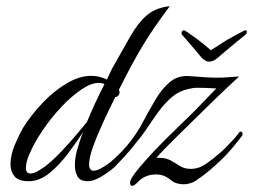

<svg xmlns="http://www.w3.org/2000/svg" viewBox="-20 -584 821 623"><path d="M73 4Q40 4 27 -12Q14 -28 14 -51Q14 -81 28.5 -115Q43 -149 54 -168Q81 -211 118 -250Q155 -289 196.5 -313.5Q238 -338 276 -338Q302 -338 327 -326Q332 -337 336 -345.5Q340 -354 344 -362Q379 -424 403.5 -467Q428 -510 456.5 -534.5Q485 -559 531 -564Q504 -528 484 -499Q464 -470 446 -440.5Q428 -411 409 -376Q390 -341 366 -293Q368 -287 368 -285Q368 -278 363.5 -273.5Q359 -269 354 -269Q333 -227 313.5 -184.5Q294 -142 281.5 -106.5Q269 -71 269 -51Q269 -30 284 -30Q293 -30 306 -37Q328 -48 350.5 -68.5Q373 -89 392 -111Q403 -122 412 -132.5Q421 -143 429 -154Q432 -157 434 -157Q440 -157 440 -149Q440 -143 436 -139Q419 -117 401 -95.5Q383 -74 363 -54Q359 -50 355 -45.5Q351 -41 346 -37Q325 -20 303.5 -8Q282 4 265 4Q240 4 231.5 -11.5Q223 -27 223 -48Q223 -62 225.5 -77Q228 -92 232 -103Q235 -114 239.5 -128Q244 -142 250 -156Q228 -122 200 -85Q172 -48 140 -22Q108 4 73 4ZM79 -21Q96 -21 129 -46Q153 -65 179 -92.5Q205 -120 227.5 -146.5Q250 -173 262 -188Q274 -217 288.5 -248.5Q303 -280 319 -311Q311 -315 300 -315Q275 -315 242.5 -292.5Q210 -270 180 -238Q146 -202 118 -160.5Q90 -119 76 -85Q69 -70 66.5 -58.5Q64 -47 64 -39Q64 -21 79 -21ZM409 19Q402 19 402 9Q402 -1 417 -21Q432 -41 455 -66.5Q478 -92 504 -118.5Q530 -145 552.5 -166.5Q575 -188 588 -201Q612 -224 636.5 -250Q661 -276 682 -297Q677 -297 662.5 -298Q648 -299 631 -299Q623 -299 615 -299Q607 -299 600 -297Q564 -291 539 -270Q514 -249 493.5 -220.5Q473 -192 453 -162Q433 -132 407 -106Q403 -102 399 -102Q395 -102 393 -106.5Q391 -111 395 -115Q421 -146 442 -185Q463 -224 484 -260Q505 -296 531.5 -318Q558 -340 595 -337Q621 -335 643 -333.5Q665 -332 684 -332Q705 -332 723 -333.5Q741 -335 756 -336Q716 -299 675 -259.5Q634 -220 605 -191Q577 -163 543 -130Q509 -97 487 -71Q489 -72 492 -72Q495 -72 497 -72Q523 -72 541 -59Q549 -55 563.5 -45.5Q578 -36 600 -36Q612 -36 625.5 -40.5Q639 -45 655 -57Q661 -61 673 -70.5Q685 -80 698 -91.5Q711 -103 719 -112Q730 -123 739 -133Q748 -143 756 -154Q758 -157 761 -157Q767 -157 767 -149Q767 -144 762 -139Q752 -126 741 -112.5Q730 -99 718 -86Q714 -81 698 -65.5Q682 -50 661.5 -32.5Q641 -15 623 -3Q610 7 598 10.5Q586 14 576 14Q551 14 534.5 0.5Q518 -13 504 -16Q500 -17 495.5 -17.5Q491 -18 486 -18Q449 -18 425 9Q415 19 409 19ZM657 -384Q651 -384 644.5 -388.5Q638 -393 634 -397Q626 -407 606 -430.5Q586 -454 571 -471Q569 -473 569 -477Q569 -481 572 -483.5Q575 -486 577 -486Q580 -485 589.5 -478.5Q599 -472 609.5 -464.5Q620 -457 625 -453Q632 -448 643 -439Q654 -430 664 -421Q678 -430 692.5 -439Q707 -448 714 -453Q721 -457 734.5 -464.5Q748 -472 760.5 -478.5Q773 -485 775 -486Q781 -486 781 -480Q781 -476 776 -471Q762 -460 744 -445Q726 -430 710.5 -417Q695 -404 687 -397Q673 -384 657 -384Z"/></svg>

Font: Birthstone
Style: Regular
Weight: 400
Designer: Robert E. Leuschke
Foundry: Robert E. Leuschke
Version: Version 1.013; ttfautohint (v1.8.3)